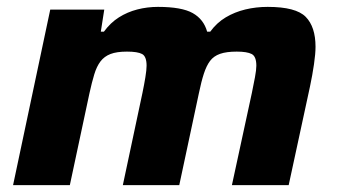

<svg xmlns="http://www.w3.org/2000/svg" viewBox="-20 -538 980 558"><path d="M18 0 126 -510H283L273 -446H282Q301 -472 325.5 -487.5Q350 -503 379 -510.5Q408 -518 439 -518Q508 -518 540 -500Q572 -482 582 -446H591Q610 -472 636 -487.5Q662 -503 693 -510.5Q724 -518 758 -518Q840 -518 868.5 -489Q897 -460 897 -402Q897 -382 892.5 -351Q888 -320 881 -287L819 0H654L712 -268Q717 -292 721 -313.5Q725 -335 725 -347Q725 -374 711.5 -381Q698 -388 668 -388Q638 -388 619.5 -381.5Q601 -375 590.5 -361Q580 -347 572.5 -324Q565 -301 558 -267L501 0H337L394 -268Q399 -292 402.5 -313.5Q406 -335 406 -347Q406 -374 393 -381Q380 -388 349 -388Q319 -388 301 -381Q283 -374 272 -359.5Q261 -345 254 -322Q247 -299 240 -267L183 0Z"/></svg>

Font: Saira SemiExpanded
Style: Bold Italic
Weight: 700
Width: 6
Italic angle: -12°
Designer: Hector Gatti with collaboration of the Omnibus-Type team
Foundry: Omnibus-Type
Version: Version 1.101